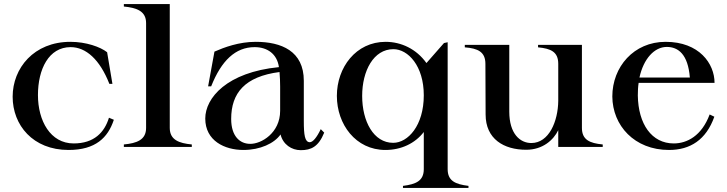

<svg xmlns="http://www.w3.org/2000/svg" viewBox="-20 -720 3563 941"><path d="M316 15C448 15 509 -45 538 -133L514 -143C492 -71 441 -17 341 -17C227 -17 166 -128 166 -254C166 -381 219 -489 326 -489C401 -489 469 -429 516 -309H531L505 -464C472 -490 402 -515 325 -515C146 -515 42 -386 42 -246C42 -107 141 15 316 15Z M587 -12V0H920V-12C858 -18 812 -34 812 -93V-700H587V-688C651 -682 696 -665 696 -607V-93C696 -34 650 -18 587 -12Z M1173 15C1255 15 1324 -17 1355 -61C1367 -12 1409 16 1454 16C1505 16 1541 -1 1569 -70L1552 -87C1532 -45 1513 -23 1498 -23C1474 -24 1469 -58 1469 -127V-324C1469 -470 1359 -515 1233 -515C1151 -515 1079 -488 1031 -467L1000 -297H1015C1065 -423 1134 -489 1228 -489C1290 -489 1338 -456 1347 -391C1092 -366 986 -240 986 -139C986 -30 1081 15 1173 15ZM1206 -15C1156 -15 1113 -52 1113 -137C1113 -264 1180 -345 1350 -367C1352 -347 1353 -313 1353 -296V-177C1353 -68 1260 -14 1206 -15Z M1955 191V201H2276V191C2212 183 2174 167 2174 109V-513L2156 -509L2070 -411C2021 -480 1946 -515 1870 -515C1724 -515 1631 -389 1631 -250C1631 -111 1723 15 1869 15C1946 15 2014 -17 2057 -73V109C2057 167 2018 183 1955 191ZM1907 -20C1811 -20 1755 -125 1755 -250C1755 -373 1811 -479 1908 -479C1980 -479 2057 -397 2057 -253C2057 -104 1979 -20 1907 -20Z M2559 14C2640 14 2693 -34 2716 -82V0H2934V-12C2870 -18 2832 -35 2832 -93V-500H2617V-488C2680 -482 2716 -466 2716 -407V-226C2715 -126 2671 -19 2584 -19C2529 -19 2476 -64 2476 -173V-500H2258V-488C2322 -483 2359 -466 2359 -407L2360 -159C2360 -39 2449 14 2559 14Z M3259 15C3363 15 3441 -35 3481 -148L3458 -159C3419 -54 3347 -17 3282 -17C3174 -17 3108 -112 3106 -252C3106 -274 3107 -295 3110 -314H3482C3482 -408 3407 -515 3242 -515C3086 -515 2981 -392 2981 -247C2982 -105 3089 15 3259 15ZM3114 -340C3134 -432 3187 -490 3248 -490C3304 -490 3352 -454 3361 -340Z"/></svg>

Font: Sprat Medium
Style: Regular
Weight: 500
Designer: Ethan Nakache
Foundry: Collletttivo
Version: Version 2.000;Glyphs 3.2 (3217)